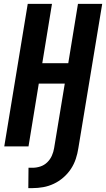

<svg xmlns="http://www.w3.org/2000/svg" viewBox="-20 -755 547 990"><path d="M126 215 127 110H148Q168 110 188 103.5Q208 97 223.5 82Q239 67 247.5 47.5Q256 28 259 9L314 -324H180L127 0H2L123 -735H248L198 -429H332L382 -735H507L384 9Q380 36 371 63.5Q362 91 346 115.5Q330 140 307 160Q284 180 257.5 192.5Q231 205 203 210Q175 215 147 215Z"/></svg>

Font: Iosevka Term Curly XBd Obl
Style: Regular
Weight: 800
Italic angle: -9°
Designer: Belleve Invis
Foundry: Belleve Invis
Version: Version 32.3.0